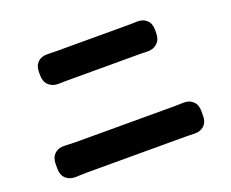

<svg xmlns="http://www.w3.org/2000/svg" viewBox="-108 -866 1217 1013"><g transform="rotate(-20 500.0 -359.0)"><path d="M165 -617Q165 -652 186.5 -671.5Q208 -691 243 -689Q249 -689 267.5 -688.5Q286 -688 293 -688Q322 -688 366.5 -688Q411 -688 461.5 -688Q512 -688 560 -688Q608 -688 645 -688Q682 -688 699 -688Q712 -688 724.5 -688.5Q737 -689 739 -689Q774 -691 795.5 -671.5Q817 -652 817 -617V-597Q817 -562 795.5 -541.5Q774 -521 739 -522Q735 -522 721 -522.5Q707 -523 699 -523Q683 -523 642.5 -523Q602 -523 550 -523Q498 -523 446 -523Q394 -523 353 -523Q312 -523 294 -523Q282 -523 264.5 -522.5Q247 -522 243 -522Q208 -521 186.5 -541.5Q165 -562 165 -597ZM82 -131Q82 -166 103.5 -186Q125 -206 160 -204Q164 -204 176 -203.5Q188 -203 200.5 -202.5Q213 -202 219 -202Q236 -202 278.5 -202Q321 -202 379 -202Q437 -202 500 -202Q563 -202 620.5 -202Q678 -202 720.5 -202Q763 -202 779 -202Q790 -202 804 -202.5Q818 -203 822 -203Q857 -205 878.5 -185.5Q900 -166 900 -131V-102Q900 -67 878.5 -47.5Q857 -28 822 -30Q817 -30 801 -30.5Q785 -31 779 -31Q763 -31 720.5 -31Q678 -31 620.5 -31Q563 -31 500 -31Q437 -31 379 -31Q321 -31 278.5 -31Q236 -31 219 -31Q206 -31 185.5 -30Q165 -29 160 -29Q125 -28 103.5 -47.5Q82 -67 82 -102Z"/></g></svg>

Font: Chiron GoRound TC H
Style: Regular
Weight: 900
Designer: Ryoko NISHIZUKA 西塚涼子 (kana, bopomofo & ideographs); Paul D. Hunt (Latin, Greek & Cyrillic); Sandoll Communications 산돌커뮤니
Foundry: Adobe
Version: Version 1.000;hotconv 1.1.1;makeotfexe 2.6.0